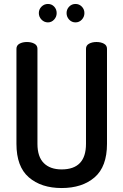

<svg xmlns="http://www.w3.org/2000/svg" viewBox="-20 -943 623 969"><path d="M63 -217V-697Q63 -714 78.5 -722.5Q94 -731 116 -731Q138 -731 153.5 -722.5Q169 -714 169 -697V-217Q169 -152 201 -120Q233 -88 291 -88Q414 -88 414 -217V-697Q414 -714 429.5 -722.5Q445 -731 467 -731Q489 -731 504.5 -722.5Q520 -714 520 -697V-217Q520 -102 457.5 -48Q395 6 291 6Q188 6 125.5 -48Q63 -102 63 -217ZM222 -830Q203 -830 189.5 -844Q176 -858 176 -877Q176 -896 189.5 -909.5Q203 -923 222 -923Q241 -923 253.5 -909.5Q266 -896 266 -877Q266 -858 253 -844Q240 -830 222 -830ZM329 -844Q316 -858 316 -877Q316 -896 329 -909.5Q342 -923 361 -923Q380 -923 393 -909.5Q406 -896 406 -877Q406 -858 393 -844Q380 -830 361 -830Q342 -830 329 -844Z"/></svg>

Font: TerminalDosisSemiBold
Style: Bold
Weight: 600
Designer: EdgarTolentino, PabloImpallari, IginoMarini
Foundry: EdgarTolentino, PabloImpallari, IginoMarini
Version: Version 1.006